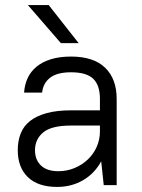

<svg xmlns="http://www.w3.org/2000/svg" viewBox="-20 -730 560 757"><path d="M205 7Q130 7 90 -31.5Q50 -70 50 -138Q50 -174 61.5 -203.5Q73 -233 98.5 -253Q124 -273 164 -284Q204 -295 260 -295H374V-340Q374 -394 347.5 -419.5Q321 -445 260 -445Q205 -445 177.5 -423.5Q150 -402 146 -365H75Q77 -396 89 -422Q101 -448 124 -467Q147 -486 181 -496.5Q215 -507 260 -507Q349 -507 394.5 -463Q440 -419 440 -340V0H389L379 -94Q353 -46 307.5 -19.5Q262 7 205 7ZM210 -55Q244 -55 274 -67.5Q304 -80 326.5 -101.5Q349 -123 361.5 -151.5Q374 -180 374 -212V-235H260Q183 -235 150.5 -208Q118 -181 118 -138Q118 -100 141.5 -77.5Q165 -55 210 -55ZM90 -710H172L290 -560H220Z"/></svg>

Font: Retni Sans
Style: Regular
Weight: 400
Designer: Vitaly Kuzmin
Foundry: ParaType Ltd.
Version: Version 1.00;March 2, 2019;FontCreator 11.5.0.2425 64-bit; t